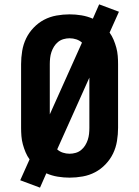

<svg xmlns="http://www.w3.org/2000/svg" viewBox="-20 -809 640 883"><path d="M164 54 73 20 116 -76Q105 -91 97.5 -109Q90 -127 85 -145.5Q80 -164 78.5 -183Q77 -202 77 -221V-514Q77 -544 82 -574.5Q87 -605 100 -632Q113 -659 134.5 -681.5Q156 -704 182.5 -718Q209 -732 239.5 -737.5Q270 -743 300 -743Q327 -743 354.5 -738.5Q382 -734 407 -723L436 -789L527 -755L484 -659Q495 -644 502.5 -626Q510 -608 515 -589.5Q520 -571 521.5 -552Q523 -533 523 -514V-221Q523 -191 518 -160.5Q513 -130 500 -103Q487 -76 465.5 -53.5Q444 -31 417.5 -17Q391 -3 360.5 2.5Q330 8 300 8Q273 8 245.5 3.5Q218 -1 193 -12ZM209 -283 357 -613Q346 -623 331 -628Q316 -633 300 -633Q286 -633 272 -629Q258 -625 247 -616Q236 -607 228.5 -595Q221 -583 216.5 -569.5Q212 -556 210.5 -542Q209 -528 209 -514ZM300 -102Q314 -102 328 -106Q342 -110 353 -119Q364 -128 371.5 -140Q379 -152 383.5 -165.5Q388 -179 389.5 -193Q391 -207 391 -221V-452L243 -122Q254 -112 269 -107Q284 -102 300 -102Z"/></svg>

Font: Iosevka Etoile Extrabold
Style: Regular
Weight: 800
Designer: Belleve Invis
Foundry: Belleve Invis
Version: Version 22.1.2; ttfautohint (v1.8.4)